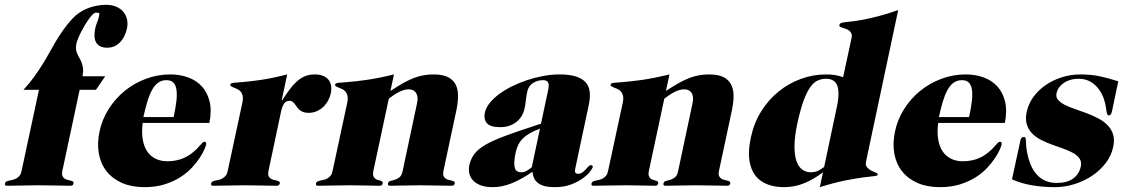

<svg xmlns="http://www.w3.org/2000/svg" viewBox="-77 -772 4726 800"><path d="M254.9 -397.9 182.6 -59.1Q180.2 -46.9 182.9 -39.8Q185.5 -32.7 191.2 -28.6Q196.8 -24.4 203.9 -22.7Q210.9 -21 217 -19.5Q223.1 -18.1 226.8 -15.6Q230.5 -13.2 229.5 -7.8Q228.5 -3.9 226.1 -1Q223.6 2 216.8 2Q188 2 156 1Q124 0 85.9 0Q47.4 0 14.4 1Q-18.6 2 -47.4 2Q-54.2 2 -55.7 -1Q-57.1 -3.9 -56.2 -7.8Q-55.2 -13.2 -50.3 -15.6Q-45.4 -18.1 -38.6 -19.5Q-31.7 -21 -23.9 -22.7Q-16.1 -24.4 -8.8 -28.6Q-1.5 -32.7 4.4 -39.8Q10.3 -46.9 12.7 -59.1L85.4 -397.9H21Q46.9 -426.3 65.9 -452.9Q85 -479.5 100.6 -504.6Q116.2 -529.8 129.6 -554.2Q143.1 -578.6 157.2 -602.3Q171.4 -626 188 -649.2Q204.6 -672.4 226.1 -695.8Q239.3 -710 255.9 -720.7Q272.5 -731.4 290.5 -738.3Q308.6 -745.1 327.6 -748.5Q346.7 -752 364.7 -752Q390.1 -752 408.4 -743.7Q426.8 -735.4 437.7 -721.7Q448.7 -708 452.4 -690.4Q456.1 -672.9 452.1 -653.8Q443.8 -616.2 422.1 -594.7Q400.4 -573.2 369.6 -573.2Q351.1 -573.2 339.6 -579.6Q328.1 -585.9 322.5 -596.9Q316.9 -607.9 316.7 -622.6Q316.4 -637.2 319.8 -653.8Q323.2 -668.9 327.9 -679.7Q332.5 -690.4 334.5 -700.2Q335.9 -707 336.7 -710.7Q337.4 -714.4 336.2 -716.3Q335 -718.3 331.8 -718.8Q328.6 -719.2 322.3 -719.2Q316.9 -719.2 309.3 -711.9Q301.8 -704.6 293.5 -693.1Q285.2 -681.6 276.6 -667.2Q268.1 -652.8 260.7 -638.4Q253.4 -624 248.3 -611.3Q243.2 -598.6 241.2 -589.8Q238.3 -575.7 240 -565.2Q241.7 -554.7 245.8 -545.7Q250 -536.6 255.1 -528.1Q260.3 -519.5 263.9 -509Q267.6 -498.5 269 -485.4Q270.5 -472.2 266.6 -454.1H361.3L322.8 -397.9Z M646.5 -284.2Q654.3 -320.3 657.7 -348.6Q661.1 -377 658.4 -397Q655.8 -417 645.8 -427.5Q635.7 -438 616.2 -438Q596.7 -438 582 -427.5Q567.4 -417 556.4 -397Q545.4 -377 536.9 -348.6Q528.3 -320.3 520.5 -284.2ZM517.6 -259.8Q512.7 -221.7 517.6 -191.9Q522.5 -162.1 535.9 -141.8Q549.3 -121.6 570.8 -110.8Q592.3 -100.1 620.1 -100.1Q640.6 -100.1 658 -103.8Q675.3 -107.4 689.9 -114Q704.6 -120.6 717 -129.6Q729.5 -138.7 741.2 -149.9Q755.9 -165 762.7 -173.1Q769.5 -181.2 775.4 -181.2Q784.2 -181.2 781.7 -168.9Q780.8 -164.1 774.4 -149.2Q768.1 -134.3 755.4 -114.7Q742.7 -95.2 722.7 -73.5Q702.6 -51.8 674.3 -33.7Q646 -15.6 608.9 -3.9Q571.8 7.8 524.4 7.8Q471.7 7.8 431.9 -9.5Q392.1 -26.9 367.4 -57.9Q342.8 -88.9 335 -131.6Q327.1 -174.3 337.9 -225.1Q348.6 -274.9 376 -318.1Q403.3 -361.3 442.6 -393.3Q481.9 -425.3 530.8 -443.6Q579.6 -461.9 632.3 -461.9Q672.4 -461.9 706.8 -449.5Q741.2 -437 764.2 -411.9Q787.1 -386.7 796.4 -348.9Q805.7 -311 795.4 -259.8Z M933.1 -345.2Q936.5 -362.3 934.1 -373Q931.6 -383.8 925.5 -390.6Q919.4 -397.5 911.6 -400.9Q903.8 -404.3 897.2 -407Q890.6 -409.7 886.2 -412.4Q881.8 -415 882.8 -419.9Q884.3 -425.8 896.7 -427Q909.2 -428.2 937 -430.4Q964.8 -432.6 1009.5 -439Q1054.2 -445.3 1119.6 -461.9L1096.7 -354H1098.6Q1114.3 -377.9 1128.7 -397.7Q1143.1 -417.5 1158.9 -431.9Q1174.8 -446.3 1192.9 -454.1Q1210.9 -461.9 1234.4 -461.9Q1253.4 -461.9 1267.6 -456.5Q1281.7 -451.2 1290.5 -441.2Q1299.3 -431.2 1302.2 -416.5Q1305.2 -401.9 1301.3 -382.8Q1297.9 -367.7 1290 -353Q1282.2 -338.4 1270.3 -326.9Q1258.3 -315.4 1242.7 -308.6Q1227.1 -301.8 1208.5 -301.8Q1194.8 -301.8 1185.8 -305.4Q1176.8 -309.1 1170.4 -314.7Q1164.1 -320.3 1159.7 -326.9Q1155.3 -333.5 1150.9 -339.1Q1146.5 -344.7 1141.4 -348.4Q1136.2 -352.1 1128.9 -352.1Q1115.2 -352.1 1107.2 -340.8Q1099.1 -329.6 1094.7 -310.1L1041.5 -59.1Q1039.1 -46.9 1041.7 -39.8Q1044.4 -32.7 1050 -28.6Q1055.7 -24.4 1063 -22.7Q1070.3 -21 1076.4 -19.5Q1082.5 -18.1 1086.2 -15.6Q1089.8 -13.2 1088.9 -7.8Q1087.9 -3.9 1085.2 -1Q1082.5 2 1075.7 2Q1046.9 2 1014.9 1Q982.9 0 944.8 0Q906.7 0 873.5 1Q840.3 2 812 2Q805.2 2 803.5 -1Q801.8 -3.9 802.7 -7.8Q803.7 -13.2 808.6 -15.6Q813.5 -18.1 820.3 -19.5Q827.1 -21 835 -22.7Q842.8 -24.4 850.1 -28.6Q857.4 -32.7 863.3 -39.8Q869.1 -46.9 871.6 -59.1Z M1370.1 -345.2Q1373.5 -362.3 1370.8 -373Q1368.2 -383.8 1362.3 -390.6Q1356.4 -397.5 1348.6 -400.9Q1340.8 -404.3 1334 -407Q1327.1 -409.7 1322.8 -412.4Q1318.4 -415 1319.3 -419.9Q1320.8 -425.8 1333.5 -427Q1346.2 -428.2 1374.8 -430.4Q1403.3 -432.6 1449.7 -439Q1496.1 -445.3 1564.5 -461.9L1549.8 -393.1Q1580.1 -413.1 1604.2 -426.5Q1628.4 -439.9 1649.4 -447.8Q1670.4 -455.6 1689.7 -458.7Q1709 -461.9 1729.5 -461.9Q1767.1 -461.9 1789.1 -450.9Q1811 -439.9 1821.3 -420.2Q1831.5 -400.4 1831.5 -373Q1831.5 -345.7 1824.7 -313L1770.5 -59.1Q1768.1 -46.9 1770.8 -39.8Q1773.4 -32.7 1779.1 -28.6Q1784.7 -24.4 1792 -22.7Q1799.3 -21 1805.4 -19.5Q1811.5 -18.1 1815.2 -15.6Q1818.8 -13.2 1817.9 -7.8Q1816.9 -3.9 1814.2 -1Q1811.5 2 1804.7 2Q1775.9 2 1743.9 1Q1711.9 0 1673.8 0Q1635.3 0 1603.3 1Q1571.3 2 1548.8 2Q1542 2 1540.3 -1Q1538.6 -3.9 1539.6 -7.8Q1541 -15.6 1549.3 -17.8Q1557.6 -20 1567.9 -22.9Q1578.1 -25.9 1587.4 -33.2Q1596.7 -40.5 1600.6 -59.1L1660.2 -339.8Q1664.1 -356.4 1662.4 -367.9Q1660.6 -379.4 1655.5 -386.5Q1650.4 -393.6 1642.6 -396.7Q1634.8 -399.9 1626 -399.9Q1616.2 -399.9 1605.5 -396.7Q1594.7 -393.6 1584 -387.9Q1573.2 -382.3 1562.7 -375.2Q1552.2 -368.2 1543 -360.8L1478.5 -59.1Q1476.1 -46.9 1478.3 -39.8Q1480.5 -32.7 1485.1 -28.6Q1489.7 -24.4 1495.8 -22.7Q1502 -21 1507.1 -19.5Q1512.2 -18.1 1515.4 -15.6Q1518.6 -13.2 1517.6 -7.8Q1516.6 -3.9 1514.2 -1Q1511.7 2 1504.9 2Q1481.9 2 1450.9 1Q1419.9 0 1381.8 0Q1343.3 0 1310.3 1Q1277.3 2 1248.5 2Q1241.7 2 1240.2 -1Q1238.8 -3.9 1239.7 -7.8Q1240.7 -13.2 1245.6 -15.6Q1250.5 -18.1 1257.3 -19.5Q1264.2 -21 1272 -22.7Q1279.8 -24.4 1287.1 -28.6Q1294.4 -32.7 1300.3 -39.8Q1306.2 -46.9 1308.6 -59.1Z M2172.9 -235.8Q2147.5 -226.6 2129.9 -216.3Q2112.3 -206.1 2100.6 -194.1Q2088.9 -182.1 2082.3 -168.2Q2075.7 -154.3 2071.8 -137.2Q2066.4 -112.3 2065.9 -96.2Q2065.4 -80.1 2068.6 -70.8Q2071.8 -61.5 2078.6 -57.9Q2085.4 -54.2 2095.2 -54.2Q2107.9 -54.2 2119.1 -61.3Q2130.4 -68.4 2138.7 -75.2ZM2207 -397Q2209.5 -409.2 2209.2 -417Q2209 -424.8 2206.3 -429.4Q2203.6 -434.1 2198.2 -436Q2192.9 -438 2185.5 -438Q2161.6 -438 2143.3 -425.8Q2125 -413.6 2120.1 -391.1Q2116.2 -374 2114.3 -355.5Q2112.3 -336.9 2108.4 -318.8Q2105 -302.2 2096.2 -288.1Q2087.4 -273.9 2074.5 -263.7Q2061.5 -253.4 2044.4 -247.8Q2027.3 -242.2 2007.3 -242.2Q1965.8 -242.2 1951.7 -258.8Q1937.5 -275.4 1943.4 -303.2Q1947.8 -323.2 1963.4 -342.8Q1979 -362.3 2002.7 -379.9Q2026.4 -397.5 2056.4 -412.4Q2086.4 -427.2 2119.6 -438.2Q2152.8 -449.2 2187.3 -455.6Q2221.7 -461.9 2254.4 -461.9Q2295.4 -461.9 2322 -453.6Q2348.6 -445.3 2363 -429.2Q2377.4 -413.1 2380.1 -389.6Q2382.8 -366.2 2376.5 -335.9L2319.3 -66.9Q2317.4 -58.1 2320.3 -53Q2323.2 -47.9 2331.5 -47.9Q2341.8 -47.9 2349.4 -53.5Q2356.9 -59.1 2363.3 -65.9Q2369.6 -72.8 2374.8 -78.4Q2379.9 -84 2385.7 -84Q2389.6 -84 2391.6 -81.1Q2393.6 -78.1 2392.6 -75.2Q2392.1 -71.3 2382.1 -57.9Q2372.1 -44.4 2352.5 -29.8Q2333 -15.1 2303.5 -3.7Q2273.9 7.8 2233.9 7.8Q2209.5 7.8 2192.6 3.4Q2175.8 -1 2164.8 -9.3Q2153.8 -17.6 2148.4 -29.3Q2143.1 -41 2141.6 -56.2Q2094.2 -23.9 2054.4 -8.1Q2014.6 7.8 1977.1 7.8Q1945.8 7.8 1925 -0.2Q1904.3 -8.3 1892.8 -21.5Q1881.3 -34.7 1878.2 -50.8Q1875 -66.9 1878.4 -83Q1882.8 -102.5 1891.4 -117.9Q1899.9 -133.3 1914.8 -146.7Q1929.7 -160.2 1951.9 -172.4Q1974.1 -184.6 2006.1 -197.3Q2038.1 -210 2080.3 -224.4Q2122.6 -238.8 2177.2 -256.8Z M2518.1 -345.2Q2521.5 -362.3 2518.8 -373Q2516.1 -383.8 2510.3 -390.6Q2504.4 -397.5 2496.6 -400.9Q2488.8 -404.3 2481.9 -407Q2475.1 -409.7 2470.7 -412.4Q2466.3 -415 2467.3 -419.9Q2468.8 -425.8 2481.4 -427Q2494.1 -428.2 2522.7 -430.4Q2551.3 -432.6 2597.7 -439Q2644 -445.3 2712.4 -461.9L2697.8 -393.1Q2728 -413.1 2752.2 -426.5Q2776.4 -439.9 2797.4 -447.8Q2818.4 -455.6 2837.6 -458.7Q2856.9 -461.9 2877.4 -461.9Q2915 -461.9 2937 -450.9Q2959 -439.9 2969.2 -420.2Q2979.5 -400.4 2979.5 -373Q2979.5 -345.7 2972.7 -313L2918.5 -59.1Q2916 -46.9 2918.7 -39.8Q2921.4 -32.7 2927 -28.6Q2932.6 -24.4 2939.9 -22.7Q2947.3 -21 2953.4 -19.5Q2959.5 -18.1 2963.1 -15.6Q2966.8 -13.2 2965.8 -7.8Q2964.8 -3.9 2962.2 -1Q2959.5 2 2952.6 2Q2923.8 2 2891.8 1Q2859.9 0 2821.8 0Q2783.2 0 2751.2 1Q2719.2 2 2696.8 2Q2689.9 2 2688.2 -1Q2686.5 -3.9 2687.5 -7.8Q2689 -15.6 2697.3 -17.8Q2705.6 -20 2715.8 -22.9Q2726.1 -25.9 2735.4 -33.2Q2744.6 -40.5 2748.5 -59.1L2808.1 -339.8Q2812 -356.4 2810.3 -367.9Q2808.6 -379.4 2803.5 -386.5Q2798.3 -393.6 2790.5 -396.7Q2782.7 -399.9 2773.9 -399.9Q2764.2 -399.9 2753.4 -396.7Q2742.7 -393.6 2731.9 -387.9Q2721.2 -382.3 2710.7 -375.2Q2700.2 -368.2 2690.9 -360.8L2626.5 -59.1Q2624 -46.9 2626.2 -39.8Q2628.4 -32.7 2633.1 -28.6Q2637.7 -24.4 2643.8 -22.7Q2649.9 -21 2655 -19.5Q2660.2 -18.1 2663.3 -15.6Q2666.5 -13.2 2665.5 -7.8Q2664.6 -3.9 2662.1 -1Q2659.7 2 2652.8 2Q2629.9 2 2598.9 1Q2567.9 0 2529.8 0Q2491.2 0 2458.3 1Q2425.3 2 2396.5 2Q2389.6 2 2388.2 -1Q2386.7 -3.9 2387.7 -7.8Q2388.7 -13.2 2393.6 -15.6Q2398.4 -18.1 2405.3 -19.5Q2412.1 -21 2419.9 -22.7Q2427.7 -24.4 2435.1 -28.6Q2442.4 -32.7 2448.2 -39.8Q2454.1 -46.9 2456.5 -59.1Z M3470.7 -611.8Q3473.6 -624.5 3470.5 -632.1Q3467.3 -639.6 3461.4 -644.3Q3455.6 -648.9 3448 -651.6Q3440.4 -654.3 3434.1 -656.2Q3427.7 -658.2 3423.6 -660.6Q3419.4 -663.1 3420.4 -668Q3421.9 -673.8 3427.5 -676Q3433.1 -678.2 3444.8 -679.7Q3456.5 -681.2 3475.1 -683.1Q3493.7 -685.1 3520.5 -690.2Q3547.4 -695.3 3583.3 -704.6Q3619.1 -713.9 3665.5 -730L3531.7 -100.1Q3528.3 -83.5 3535.9 -74.7Q3543.5 -65.9 3553.7 -60.8Q3564 -55.7 3572.5 -52.5Q3581.1 -49.3 3580.1 -43.9Q3579.1 -39.6 3564.9 -38.1Q3550.8 -36.6 3521.5 -33Q3492.2 -29.3 3447 -20.5Q3401.9 -11.7 3338.9 7.8L3352.1 -54.2Q3314.5 -25.4 3274.4 -8.8Q3234.4 7.8 3189 7.8Q3151.9 7.8 3121.1 -3.7Q3090.3 -15.1 3070.8 -40Q3051.3 -64.9 3045.4 -104.5Q3039.6 -144 3051.8 -200.2Q3064.5 -259.8 3094.7 -308.1Q3125 -356.4 3167.2 -390.6Q3209.5 -424.8 3260.3 -443.4Q3311 -461.9 3365.2 -461.9Q3406.2 -461.9 3436 -450.2ZM3410.2 -328.1Q3417 -360.4 3416.7 -382.6Q3416.5 -404.8 3410.4 -418.2Q3404.3 -431.6 3392.6 -437.7Q3380.9 -443.8 3365.2 -443.8Q3347.2 -443.8 3331.1 -437Q3314.9 -430.2 3300 -410.2Q3285.2 -390.1 3271.5 -353Q3257.8 -315.9 3244.6 -254.9Q3233.9 -203.1 3233.4 -165.8Q3232.9 -128.4 3240.7 -103.8Q3248.5 -79.1 3263.7 -67.1Q3278.8 -55.2 3298.3 -54.2Q3319.3 -54.2 3331.8 -60.5Q3344.2 -66.9 3356.9 -76.2Z M3960.9 -284.2Q3968.8 -320.3 3972.2 -348.6Q3975.6 -377 3972.9 -397Q3970.2 -417 3960.2 -427.5Q3950.2 -438 3930.7 -438Q3911.1 -438 3896.5 -427.5Q3881.8 -417 3870.8 -397Q3859.9 -377 3851.3 -348.6Q3842.8 -320.3 3835 -284.2ZM3832 -259.8Q3827.1 -221.7 3832 -191.9Q3836.9 -162.1 3850.3 -141.8Q3863.8 -121.6 3885.3 -110.8Q3906.7 -100.1 3934.6 -100.1Q3955.1 -100.1 3972.4 -103.8Q3989.7 -107.4 4004.4 -114Q4019 -120.6 4031.5 -129.6Q4043.9 -138.7 4055.7 -149.9Q4070.3 -165 4077.1 -173.1Q4084 -181.2 4089.8 -181.2Q4098.6 -181.2 4096.2 -168.9Q4095.2 -164.1 4088.9 -149.2Q4082.5 -134.3 4069.8 -114.7Q4057.1 -95.2 4037.1 -73.5Q4017.1 -51.8 3988.8 -33.7Q3960.4 -15.6 3923.3 -3.9Q3886.2 7.8 3838.9 7.8Q3786.1 7.8 3746.3 -9.5Q3706.5 -26.9 3681.9 -57.9Q3657.2 -88.9 3649.4 -131.6Q3641.6 -174.3 3652.3 -225.1Q3663.1 -274.9 3690.4 -318.1Q3717.8 -361.3 3757.1 -393.3Q3796.4 -425.3 3845.2 -443.6Q3894 -461.9 3946.8 -461.9Q3986.8 -461.9 4021.2 -449.5Q4055.7 -437 4078.6 -411.9Q4101.6 -386.7 4110.8 -348.9Q4120.1 -311 4109.9 -259.8Z M4556.2 -308.1Q4554.2 -299.8 4551.3 -295.4Q4548.3 -291 4542.5 -291Q4537.6 -291 4535.4 -299.6Q4533.2 -308.1 4531.2 -323.2Q4529.3 -339.8 4522.2 -360.6Q4515.1 -381.3 4501.7 -399.9Q4488.3 -418.5 4467.3 -431.2Q4446.3 -443.8 4416 -443.8Q4398.9 -443.8 4383.5 -439.5Q4368.2 -435.1 4356.2 -427Q4344.2 -418.9 4336.2 -408Q4328.1 -397 4325.2 -383.8Q4321.8 -367.7 4331.5 -356.2Q4341.3 -344.7 4359.1 -335.4Q4377 -326.2 4400.9 -318.1Q4424.8 -310.1 4449.5 -300.8Q4474.1 -291.5 4497.1 -279.8Q4520 -268.1 4536.6 -251.7Q4553.2 -235.4 4560.5 -213.1Q4567.9 -190.9 4561.5 -160.2Q4553.7 -123.5 4530.3 -92.8Q4506.8 -62 4473.6 -39.8Q4440.4 -17.6 4400.1 -4.9Q4359.9 7.8 4318.8 7.8Q4268.6 7.8 4222.7 0Q4176.8 -7.8 4139.6 -24.9L4174.8 -187Q4176.3 -194.3 4179.4 -197.8Q4182.6 -201.2 4189.5 -201.2Q4194.8 -201.2 4196 -196.8Q4197.3 -192.4 4197.8 -183.8Q4198.2 -175.3 4199 -162.4Q4199.7 -149.4 4203.6 -131.8Q4209 -105.5 4218.8 -83Q4228.5 -60.5 4243.4 -44.2Q4258.3 -27.8 4278.8 -18.8Q4299.3 -9.8 4325.7 -9.8Q4369.6 -9.8 4394.5 -28.1Q4419.4 -46.4 4426.3 -78.1Q4430.2 -97.7 4421.4 -110.8Q4412.6 -124 4395.3 -134Q4377.9 -144 4355 -152.1Q4332 -160.2 4308.3 -168.7Q4284.7 -177.2 4262.5 -188.2Q4240.2 -199.2 4224.4 -215.1Q4208.5 -231 4201.4 -253.4Q4194.3 -275.9 4201.2 -307.1Q4208.5 -340.3 4229.2 -368.7Q4250 -397 4280.3 -417.7Q4310.5 -438.5 4347.9 -450.2Q4385.3 -461.9 4424.8 -461.9Q4469.7 -461.9 4506.8 -453.9Q4543.9 -445.8 4582.5 -433.1Z"/></svg>

Font: XB Zar
Style: Bold Italic
Weight: 700
Italic angle: -12°
Designer: Behnam
Foundry: Irmug
Version: Version 8.005 2009